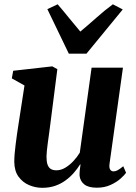

<svg xmlns="http://www.w3.org/2000/svg" viewBox="-20 -864 635 894"><path d="M177 10.5Q145 10.5 115.5 -2Q86 -14.5 66.5 -41Q47 -67.5 46.5 -110.5Q46.5 -127.5 48.2 -148.5Q50 -169.5 53 -192.8Q56 -216 59.2 -239.5Q62.5 -263 66 -284.5L94 -466L35 -499L41.5 -534.5L223.5 -555L247 -542L214.5 -287.5Q212 -266 208.8 -243.8Q205.5 -221.5 202.8 -200.5Q200 -179.5 198.2 -162.5Q196.5 -145.5 196.5 -135Q196.5 -112 201.2 -98Q206 -84 216.2 -77.5Q226.5 -71 242.5 -71Q263.5 -71 283.8 -83Q304 -95 321.5 -113.8Q339 -132.5 351.5 -153L406.5 -549H552.5L490 -101.5Q487.5 -83 493 -74.5Q498.5 -66 508.5 -66Q517.5 -66 527.5 -71.2Q537.5 -76.5 554 -90L567 -59.5Q560 -49 541.2 -32.2Q522.5 -15.5 494.5 -2.8Q466.5 10 431 10Q392.5 10 373 -5Q353.5 -20 350.5 -46Q350.5 -49.5 350.5 -55.5Q350.5 -61.5 351.2 -68.5Q352 -75.5 353 -83.2Q354 -91 355 -98L353 -98.5Q340.5 -78.5 323.8 -59.2Q307 -40 285.2 -24Q263.5 -8 236.8 1.2Q210 10.5 177 10.5ZM300.5 -614 200.5 -821.5 248.5 -844Q274 -814.5 300.5 -781.5Q327 -748.5 354 -717Q392.5 -749 428.8 -781.5Q465 -814 505.5 -844L551.5 -820L382.5 -614Z"/></svg>

Font: Merriweather 48pt ExtraBold
Style: Italic
Weight: 800
Italic angle: -7.8°
Version: Version 2.101